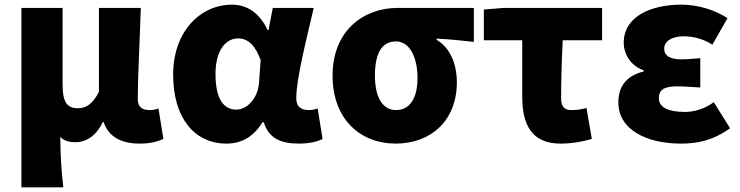

<svg xmlns="http://www.w3.org/2000/svg" viewBox="-20 -603 3180 825"><path d="M72 202H252C243 124 240 66 239 -15C257 4 280 8 305 8C353 8 396 -23 422 -79H425C445 -18 498 14 579 14C629 14 657 5 682 -6L661 -137C649 -132 635 -130 625 -130C592 -130 572 -141 572 -178C572 -269 581 -438 585 -569H405V-208C379 -158 352 -138 315 -138C270 -138 249 -161 249 -239V-569H72Z M953 14C1019 14 1070 -16 1108 -78H1113C1135 -10 1183 14 1264 14C1311 14 1345 5 1366 -6L1345 -137C1332 -132 1319 -130 1308 -130C1276 -130 1253 -142 1253 -181C1253 -265 1298 -439 1328 -569H1152L1134 -474H1130C1093 -551 1039 -583 976 -583C844 -583 724 -471 724 -282C724 -98 814 14 953 14ZM996 -132C941 -132 906 -177 906 -285C906 -394 955 -438 1003 -438C1049 -438 1078 -404 1100 -345L1093 -248C1089 -183 1043 -132 996 -132Z M1680 14C1834 14 1943 -87 1943 -249C1943 -333 1911 -400 1856 -432V-437C1915 -434 1954 -430 2016 -423V-569H1688C1545 -569 1409 -474 1409 -278C1409 -89 1530 14 1680 14ZM1682 -130C1625 -130 1591 -183 1591 -278C1591 -383 1626 -425 1682 -425C1741 -425 1774 -355 1774 -268C1774 -180 1740 -130 1682 -130Z M2388 14C2440 14 2484 5 2523 -6L2500 -139C2474 -132 2456 -130 2435 -130C2409 -130 2391 -141 2391 -180C2391 -242 2393 -335 2398 -430H2567V-569H2144L2059 -562V-430H2224V-187C2224 -67 2265 14 2388 14Z M2906 14C2977 14 3043 1 3117 -52L3047 -164C3005 -132 2956 -122 2924 -122C2849 -122 2811 -143 2811 -181C2811 -218 2835 -232 2890 -232C2921 -232 2956 -229 2989 -227V-353C2963 -351 2932 -348 2908 -348C2860 -348 2834 -363 2834 -394C2834 -426 2867 -447 2918 -447C2960 -447 3004 -435 3041 -411L3106 -525C3049 -562 2976 -583 2908 -583C2778 -583 2660 -533 2660 -419C2660 -374 2688 -320 2746 -301V-296C2678 -279 2637 -238 2637 -163C2637 -45 2759 14 2906 14Z"/></svg>

Font: Noto Sans CJK KR Black
Style: Regular
Weight: 900
Designer: Ryoko NISHIZUKA (kana & ideographs); Paul D. Hunt (Latin, Greek & Cyrillic); Wenlong ZHANG (bopomofo); Sandoll Communica
Foundry: Adobe Systems Incorporated
Version: Version 1.004;PS 1.004;hotconv 1.0.82;makeotf.lib2.5.63406